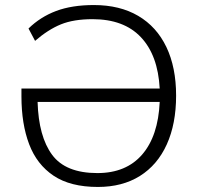

<svg xmlns="http://www.w3.org/2000/svg" viewBox="-20 -733 783 761"><path d="M65 0ZM368 8Q259 8 192.5 -36.5Q126 -81 95.5 -161.5Q65 -242 65 -351V-382H613Q606 -514 538.5 -585.5Q471 -657 347 -657Q272 -657 221.5 -636.5Q171 -616 119 -571L93 -620Q140 -666 202.5 -689.5Q265 -713 352 -713Q455 -713 528 -670Q601 -627 639.5 -546.5Q678 -466 678 -354Q678 -242 641 -160.5Q604 -79 534.5 -35.5Q465 8 368 8ZM366 -47Q480 -47 543.5 -120.5Q607 -194 613 -329H129Q133 -192 186.5 -119.5Q240 -47 366 -47Z"/></svg>

Font: Winston Light
Style: Regular
Weight: 300
Designer: Original fonts by Vernon Adams / Changes by Cristiano Sobral
Foundry: Original fonts by Vernon Adams / Changes by Cristiano Sobral
Version: Version 2.503;July 17, 2020;FontCreator 13.0.0.2655 64-bit